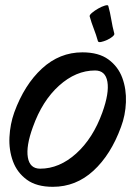

<svg xmlns="http://www.w3.org/2000/svg" viewBox="-20 -681 522 741"><path d="M184 40Q121 40 83.5 12.5Q46 -15 30 -58.5Q14 -102 16.5 -152Q19 -202 35 -247Q74 -354 142 -416.5Q210 -479 298 -479Q361 -479 398.5 -451.5Q436 -424 452 -380.5Q468 -337 466 -286.5Q464 -236 447 -191Q408 -84 340.5 -22Q273 40 184 40ZM135 -30Q209 -30 274 -88.5Q339 -147 375 -247Q402 -322 394.5 -365.5Q387 -409 347 -409Q273 -409 208 -350.5Q143 -292 107 -191Q80 -117 87.5 -73.5Q95 -30 135 -30ZM358 -522Q351 -547 342 -570Q333 -593 326 -618Q325 -623 335 -631.5Q345 -640 359 -648Q373 -656 385 -659.5Q397 -663 398 -658Q405 -633 409.5 -605.5Q414 -578 421 -552Q423 -547 414 -539.5Q405 -532 392.5 -526.5Q380 -521 370 -519Q360 -517 358 -522Z"/></svg>

Font: Story Script
Style: Regular
Weight: 400
Designer: Lana Roulhac, Ben Buysse
Version: Version 1.000; ttfautohint (v1.8.4.7-5d5b)